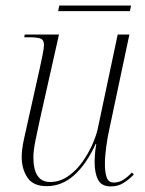

<svg xmlns="http://www.w3.org/2000/svg" viewBox="-20 -660 520 690"><path d="M378 10Q345 10 332.5 -14Q320 -38 320 -78Q320 -88 321 -103.5Q322 -119 326 -143H324Q290 -69 246 -30Q202 9 148 9Q99 9 78.5 -22Q58 -53 58 -96Q58 -123 66 -159.5Q74 -196 81 -227L123 -415Q128 -438 133 -462.5Q138 -487 138 -498Q138 -516 126.5 -521Q115 -526 84 -526H67L69 -536H192L123 -229Q116 -197 108 -158Q100 -119 100 -95Q100 -6 160 -6Q195 -6 224.5 -26.5Q254 -47 276 -78Q298 -109 312 -141Q326 -173 331 -196L403 -536H445L374 -201Q367 -171 362 -134.5Q357 -98 357 -70Q357 -40 363.5 -22Q370 -4 389 -4Q408 -4 424 -14.5Q440 -25 454 -40L461 -33Q446 -17 425.5 -3.5Q405 10 378 10ZM189 -620 193 -640H451L447 -620Z"/></svg>

Font: Noto Serif Display SemiCondensed ExtraLight
Style: Italic
Weight: 200
Width: 4
Italic angle: -12°
Designer: Monotype Design Team
Foundry: Monotype Imaging Inc.
Version: Version 2.009